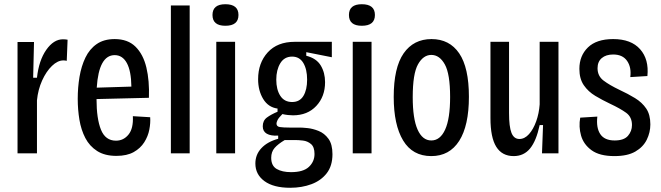

<svg xmlns="http://www.w3.org/2000/svg" viewBox="-20 -726 3131 909"><path d="M63 0V-527H141L137 -358H155Q164 -440 199 -490Q234 -540 278 -540Q284 -540 289.5 -539.5Q295 -539 300 -538L296 -438Q289 -440 280 -440Q253 -440 226 -414Q199 -388 179.5 -345Q160 -302 155 -251V0Z M531 12Q476 12 440 -11Q404 -34 384 -72.5Q364 -111 356 -159Q348 -207 348 -258Q348 -312 356.5 -362.5Q365 -413 384.5 -453.5Q404 -494 438 -517.5Q472 -541 523 -541Q585 -541 621.5 -505Q658 -469 673 -406.5Q688 -344 685 -263L437 -257Q437 -164 458 -112Q479 -60 529 -60Q565 -60 588.5 -89Q612 -118 609 -176L691 -171Q693 -144 687 -112.5Q681 -81 663 -52.5Q645 -24 613 -6Q581 12 531 12ZM523 -465Q448 -465 438 -311L602 -316Q601 -390 580.5 -427.5Q560 -465 523 -465Z M789 0V-700H878V0Z M1004 0V-528H1093V0ZM1047 -604Q986 -604 986 -655Q986 -706 1047 -706Q1109 -706 1109 -655Q1109 -604 1047 -604Z M1354 163Q1275 163 1232 131.5Q1189 100 1189 48Q1189 6 1217.5 -24.5Q1246 -55 1297 -69V-84Q1262 -82 1243 -93Q1224 -104 1224 -128Q1224 -155 1243.5 -169.5Q1263 -184 1294 -197V-212Q1250 -218 1226 -257.5Q1202 -297 1202 -351Q1202 -428 1247.5 -478Q1293 -528 1375 -528H1551V-455L1430 -479V-462Q1478 -450 1498.5 -416Q1519 -382 1519 -337Q1519 -269 1477.5 -224.5Q1436 -180 1367 -180Q1357 -180 1343 -181.5Q1329 -183 1317 -186Q1299 -168 1294 -157.5Q1289 -147 1289 -141Q1289 -127 1305 -124.5Q1321 -122 1352 -122H1401Q1412 -122 1436.5 -119.5Q1461 -117 1488.5 -106Q1516 -95 1535 -69Q1554 -43 1554 4Q1554 59 1527 94Q1500 129 1454.5 146Q1409 163 1354 163ZM1363 -243Q1399 -243 1416.5 -272Q1434 -301 1434 -349Q1434 -398 1416 -428Q1398 -458 1363 -458Q1326 -458 1307 -426.5Q1288 -395 1288 -349Q1288 -302 1307 -272.5Q1326 -243 1363 -243ZM1358 89Q1416 89 1442.5 64Q1469 39 1469 3Q1469 -30 1452.5 -44Q1436 -58 1414.5 -60.5Q1393 -63 1378 -63H1328Q1296 -44 1280 -25.5Q1264 -7 1264 21Q1264 59 1290 74Q1316 89 1358 89Z M1650 0V-528H1739V0ZM1693 -604Q1632 -604 1632 -655Q1632 -706 1693 -706Q1755 -706 1755 -655Q1755 -604 1693 -604Z M2022 13Q1933 13 1888.5 -61Q1844 -135 1844 -267Q1844 -406 1891 -473.5Q1938 -541 2023 -541Q2108 -541 2154 -473.5Q2200 -406 2200 -268Q2200 -131 2154 -59Q2108 13 2022 13ZM2022 -61Q2064 -61 2087.5 -112.5Q2111 -164 2111 -267Q2111 -376 2086 -421Q2061 -466 2022 -466Q1984 -466 1959 -421.5Q1934 -377 1934 -266Q1934 -164 1957 -112.5Q1980 -61 2022 -61Z M2412 13Q2357 13 2329.5 -31Q2302 -75 2302 -167V-528H2390V-191Q2390 -126 2401.5 -97Q2413 -68 2439 -68Q2464 -68 2484.5 -91Q2505 -114 2518.5 -151.5Q2532 -189 2535 -232V-528H2624V0H2546L2551 -134H2535Q2519 -59 2489.5 -23Q2460 13 2412 13Z M2889 13Q2819 13 2781 -14.5Q2743 -42 2731 -84Q2719 -126 2727 -169L2808 -174Q2802 -121 2822 -91Q2842 -61 2890 -61Q2934 -61 2953 -83Q2972 -105 2972 -134Q2972 -172 2944.5 -192Q2917 -212 2868 -235Q2832 -252 2798.5 -272Q2765 -292 2744 -322.5Q2723 -353 2723 -400Q2723 -462 2763.5 -501.5Q2804 -541 2883 -541Q2968 -541 3010.5 -493Q3053 -445 3045 -366L2964 -361Q2970 -407 2949 -437.5Q2928 -468 2883 -468Q2849 -468 2829 -451Q2809 -434 2809 -403Q2809 -366 2837.5 -344.5Q2866 -323 2912 -301Q2953 -282 2986.5 -261.5Q3020 -241 3039.5 -212Q3059 -183 3059 -137Q3059 -99 3042 -64.5Q3025 -30 2988 -8.5Q2951 13 2889 13Z"/></svg>

Font: Bricolage Grotesque 12pt Condensed
Style: Regular
Weight: 400
Width: 3
Designer: Mathieu Triay
Foundry: Atelier Triay
Version: Version 1.001; ttfautohint (v1.8.4.7-5d5b);gftools[0.9.33.de